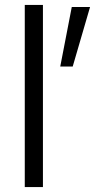

<svg xmlns="http://www.w3.org/2000/svg" viewBox="-20 -755 384 775"><path d="M80 -735H153.3V0H80ZM343.5 -726.7 273.5 -486.5H223.2L269.7 -726.7Z"/></svg>

Font: Tap Sans
Style: Regular
Weight: 400
Designer: Tap Payments
Foundry: Tap Payments
Version: Version 1.001;Glyphs 3.1.2 (3151)